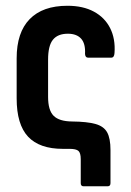

<svg xmlns="http://www.w3.org/2000/svg" viewBox="-20 -521 458 672"><path d="M272.5 131Q262.6 131 262.6 120V36.1Q262.6 14.5 254.5 7.2Q246.5 0 223.4 0H200Q118.3 0 78.3 -42.6Q38.3 -85.3 38.3 -176.7V-317Q38.3 -407.4 83.9 -454.1Q129.4 -500.8 216.1 -500.8Q270.8 -500.8 308.8 -480.2Q346.9 -459.6 365.6 -422.3Q384.3 -385 380.8 -335.6Q379.9 -319.2 369.4 -319.2H288Q278.6 -319.2 277.6 -332.1Q279.6 -368.2 264 -385.6Q248.3 -403 217.5 -403Q182.2 -403 165.3 -382Q148.3 -361.1 148.3 -312.1V-181.9Q148.3 -135 167.8 -115.6Q187.2 -96.3 231.9 -95.8Q284.8 -95.3 314.1 -87.1Q343.4 -78.9 355 -57.8Q366.7 -36.7 366.7 4.1V120Q366.7 131 356.7 131Z"/></svg>

Font: Sofia Sans Condensed
Style: Regular
Weight: 400
Designer: Botio Nikoltchev, Ani Petrova
Foundry: lettersoup
Version: Version 4.100